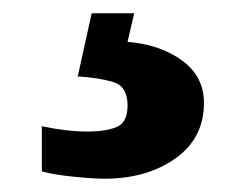

<svg xmlns="http://www.w3.org/2000/svg" viewBox="-20 -29 373 289"><path d="M137 240Q121 240 91 237Q61 234 43 229V161Q81 169 111 169Q140 169 156 162Q172 155 172 130Q172 101 150.5 94.5Q129 88 97 86L118 -9H182L172 34Q221 38 254 62Q287 86 287 126Q287 179 244 209.5Q201 240 137 240Z"/></svg>

Font: Noto Serif Hentaigana Black
Style: Regular
Weight: 900
Designer: Kazuhiro Yamada
Foundry: nipponia
Version: Version 1.000; ttfautohint (v1.8.4.7-5d5b)